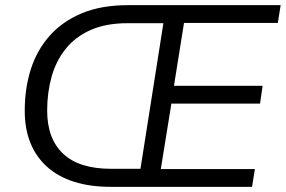

<svg xmlns="http://www.w3.org/2000/svg" viewBox="-20 -725 1109 745"><path d="M410 0Q330 0 268 -19.5Q206 -39 163 -77.5Q120 -116 98 -170.5Q76 -225 76 -295Q76 -382 99.5 -456Q123 -530 172.5 -586Q222 -642 297.5 -673.5Q373 -705 477 -705H1069L1058 -636H694L655 -392H999L989 -323H645L604 -69H969L958 0ZM411 -70H525L614 -635H475Q391 -635 331.5 -608.5Q272 -582 234.5 -535Q197 -488 180 -426.5Q163 -365 163 -296Q163 -187 225 -128.5Q287 -70 411 -70Z"/></svg>

Font: Nunito Sans 12pt ExtraLight 12pt
Style: Italic
Weight: 400
Italic angle: -9°
Version: Version 3.101;gftools[0.9.27]